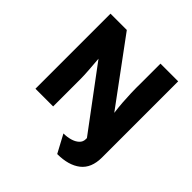

<svg xmlns="http://www.w3.org/2000/svg" viewBox="-229 -881 1266 1266"><g transform="rotate(45 403.5 -248.5)"><path d="M494 203 427 78Q460 78 490 69.5Q520 61 539 43.5Q558 26 558 0V-10L242 -434Q246 -385 249.5 -336Q253 -287 253 -258V0H88V-700H240L568 -255Q562 -300 559 -341Q556 -382 554.5 -426.5Q553 -471 554 -527V-700H719V10Q719 109 659 156Q599 203 494 203Z"/></g></svg>

Font: Lexend
Style: Bold
Weight: 700
Designer: Bonnie Shaver-Troup, Thomas Jockin
Foundry: Lexend
Version: Version 1.007; ttfautohint (v1.8.3)